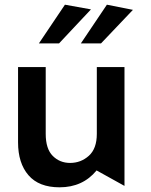

<svg xmlns="http://www.w3.org/2000/svg" viewBox="-20 -789 643 819"><path d="M234 10Q333 10 392 -62L511 4V-503H393V-218Q393 -155 359 -124.5Q325 -94 279 -94Q235 -94 205 -124Q175 -154 175 -218V-503H57V-182Q57 -93 101.5 -41.5Q146 10 234 10ZM368 -749 257 -769 146 -604H232ZM547 -747 436 -769 325 -604H411Z"/></svg>

Font: Geom Medium
Style: Bold
Weight: 500
Version: Version 1.102